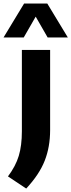

<svg xmlns="http://www.w3.org/2000/svg" viewBox="-64 -829 403 1084"><path d="M84 235.5 -19 167Q24.5 109 42 51Q59.5 -7 59.5 -88V-547H219V-94.5Q219 0.5 188.5 78.2Q158 156 84 235.5ZM-44 -617.5 72 -809H203L319 -617.5H205L137.5 -735L70 -617.5Z"/></svg>

Font: Encode Sans
Style: Bold
Weight: 700
Designer: Multiple Designers
Foundry: Impallari Type
Version: Version 3.002; ttfautohint (v1.8.3) -l 8 -r 50 -G 200 -x 14 